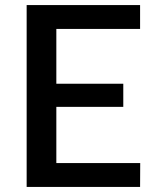

<svg xmlns="http://www.w3.org/2000/svg" viewBox="-20 -740 616 760"><path d="M535 -94.5 534.5 0H85.5V-720H534.5V-625.5H203V-408.5H468V-317H203V-94.5Z"/></svg>

Font: TypoPRO Lato
Style: Regular
Weight: 600
Designer: Lukasz Dziedzic with Adam Twardoch and Botio Nikoltchev
Foundry: tyPoland Lukasz Dziedzic
Version: Version 2.010; 2014-09-01; http://www.latofonts.com/